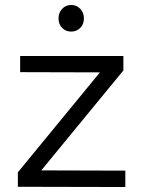

<svg xmlns="http://www.w3.org/2000/svg" viewBox="-20 -751 567 772"><path d="M51.8 0ZM61 -525.9H476.1V-467.8L146 -65.9L483.9 -64.9V1L51.8 0V-58.1L381.8 -460L61 -460.9ZM317.4 -676.8Q317.4 -653.8 302.7 -638.9Q288.1 -624 266.1 -624Q244.1 -624 229.7 -638.9Q215.3 -653.8 215.3 -676.8Q215.3 -699.7 229.7 -715.3Q244.1 -731 266.1 -731Q288.1 -731 302.7 -715.6Q317.4 -700.2 317.4 -676.8Z"/></svg>

Font: Argentum Sans Light
Style: Regular
Weight: 300
Designer: Julieta Ulanovsky (Modified by Cristiano Sobral)
Foundry: Julieta Ulanovsky
Version: Version 1.000; ttfautohint (v1.5.65-e2d9)